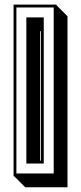

<svg xmlns="http://www.w3.org/2000/svg" viewBox="-20 -747 351 829"><path d="M153.3 -53.2H156.7V-612.3H153.3ZM41.5 14.2H38.6V-727.1H224.1V-724.1L271.5 -676.8V61.5H88.9ZM93.8 -41V-671.9H168.9V-41ZM211.9 2V-714.8H50.8V2Z"/></svg>

Font: Gondrin
Style: Regular
Weight: 400
Designer: Peter Wiegel, original typeface by Carl Albert Fahrenwaldt 1901
Foundry: Peter Wiegel
Version: Version 1.000 2010 initial release